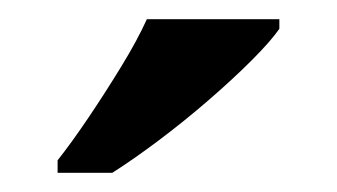

<svg xmlns="http://www.w3.org/2000/svg" viewBox="-20 -786 351 200"><path d="M40 -619Q55 -638 72.5 -664Q90 -690 106.5 -717Q123 -744 133 -766H271V-756Q262 -743 242 -723Q222 -703 196.5 -681Q171 -659 145 -639.5Q119 -620 97 -606H40Z"/></svg>

Font: Noto Serif Armenian SemiBold
Style: Regular
Weight: 600
Version: Version 2.007